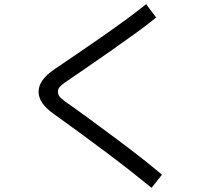

<svg xmlns="http://www.w3.org/2000/svg" viewBox="-20 -822 1040 921"><path d="M757 16 707 79Q667 46 611 2Q555 -42 491 -90Q427 -138 362 -185.5Q297 -233 240 -274Q165 -326 165 -382Q165 -439 243 -491Q287 -521 344.5 -560Q402 -599 463 -641.5Q524 -684 581 -725.5Q638 -767 681 -802L729 -738Q685 -702 627.5 -660.5Q570 -619 509.5 -576.5Q449 -534 392.5 -495.5Q336 -457 294 -428Q273 -413 265.5 -404Q258 -395 258 -382Q258 -370 264.5 -360.5Q271 -351 291 -336Q347 -297 411 -250Q475 -203 539.5 -155Q604 -107 660.5 -62.5Q717 -18 757 16Z"/></svg>

Font: Murecho
Style: Regular
Weight: 400
Designer: Neil Summerour
Foundry: Positype
Version: Version 1.010; ttfautohint (v1.8.3)